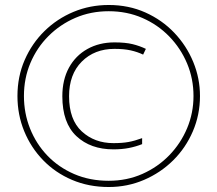

<svg xmlns="http://www.w3.org/2000/svg" viewBox="-20 -742 872 770"><path d="M435 -143Q343 -143 286.5 -196Q230 -249 230 -356Q230 -422 256.5 -470.5Q283 -519 330.5 -545.5Q378 -572 439 -572Q483 -572 511.5 -565Q540 -558 565 -546L554 -523Q531 -534 504 -540Q477 -546 439 -546Q359 -546 308 -495Q257 -444 257 -356Q257 -262 308 -215Q359 -168 435 -168Q470 -168 495 -172.5Q520 -177 550 -188V-164Q525 -154 497 -148.5Q469 -143 435 -143ZM416 8Q336 8 269 -20.5Q202 -49 153 -99.5Q104 -150 77 -216Q50 -282 50 -357Q50 -435 79 -501.5Q108 -568 158.5 -617.5Q209 -667 275 -694.5Q341 -722 416 -722Q496 -722 563 -692Q630 -662 679 -610.5Q728 -559 755 -493.5Q782 -428 782 -357Q782 -282 753.5 -215.5Q725 -149 674.5 -99Q624 -49 557.5 -20.5Q491 8 416 8ZM416 -17Q489 -17 551 -44.5Q613 -72 659 -119.5Q705 -167 730.5 -228Q756 -289 756 -357Q756 -426 730.5 -487Q705 -548 659 -595.5Q613 -643 551 -670Q489 -697 416 -697Q344 -697 282.5 -670.5Q221 -644 174.5 -597.5Q128 -551 102 -489.5Q76 -428 76 -357Q76 -288 100.5 -226.5Q125 -165 170 -118Q215 -71 277.5 -44Q340 -17 416 -17Z"/></svg>

Font: Noto Sans Cham Thin
Style: Regular
Weight: 250
Version: Version 2.002